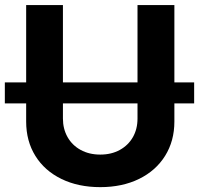

<svg xmlns="http://www.w3.org/2000/svg" viewBox="-24 -748 807 778"><path d="M762.7 -329.1H-4.4V-414.1H762.7ZM82 -255.4V-727.5H231V-267.6Q231 -225.6 249.8 -192.4Q268.6 -159.2 303 -140.4Q337.4 -121.6 382.3 -121.6Q427.2 -121.6 461.4 -140.4Q495.6 -159.2 514.4 -192.1Q533.2 -225.1 533.2 -267.6V-727.5H682.6V-255.4Q682.6 -176.8 645 -116.5Q607.4 -56.2 539.3 -22.9Q471.2 10.3 382.3 10.3Q293 10.3 224.9 -22.9Q156.7 -56.2 119.4 -116.2Q82 -176.3 82 -255.4Z"/></svg>

Font: Inter RS Variable
Style: Regular
Weight: 400
Designer: Rasmus Andersson (customised by Maria Ramos and Noel Pretorius)
Foundry: rsms
Version: Version 3.001;Glyphs 3.2.3 (3260)